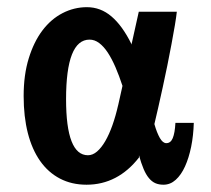

<svg xmlns="http://www.w3.org/2000/svg" viewBox="-20 -501 589 535"><path d="M321.3 -261.7Q312 -290 301.8 -313.7Q291.5 -337.4 280.3 -354.5Q269 -371.6 256.3 -381.1Q243.7 -390.6 229.5 -390.6Q164.1 -390.6 164.1 -224.6Q164.1 -68.4 225.1 -68.4Q238.3 -68.4 250.5 -78.9Q262.7 -89.4 273.4 -107.9Q284.2 -126.5 293.2 -151.9Q302.2 -177.2 309.1 -207.5V-207ZM366.7 -468.3H472.7Q471.2 -454.1 467.3 -430.7Q463.4 -407.2 458 -378.7Q452.6 -350.1 446.3 -318.6Q439.9 -287.1 433.3 -257.1Q426.8 -227.1 420.7 -200.4Q414.6 -173.8 410.2 -155.3Q417 -131.3 425.3 -116.7Q433.6 -102.1 443.4 -102.1Q455.6 -102.1 461.4 -116.2Q467.3 -130.4 468.8 -158.7H520Q519 -123.5 512.7 -92.3Q506.3 -61 495.6 -37.4Q484.9 -13.7 469.7 0Q454.6 13.7 435.5 13.7Q422.4 13.7 412.6 9.3Q402.8 4.9 394.8 -4.9Q386.7 -14.6 380.1 -30.3Q373.5 -45.9 367.2 -68.4V-62Q337.9 -24.4 301.3 -5.4Q264.6 13.7 221.2 13.7Q179.7 13.7 147 -3.4Q114.3 -20.5 91.8 -52.5Q69.3 -84.5 57.6 -130.1Q45.9 -175.8 45.9 -233.4Q45.9 -292.5 60.1 -338.4Q74.2 -384.3 98.1 -416Q122.1 -447.8 154.3 -464.4Q186.5 -481 222.2 -481Q260.3 -481 290.5 -455.3Q320.8 -429.7 346.2 -378.4V-376Z"/></svg>

Font: XB Zar
Style: Bold
Weight: 700
Designer: Behnam
Foundry: Irmug
Version: Version 8.005 2009